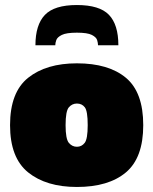

<svg xmlns="http://www.w3.org/2000/svg" viewBox="-20 -734 610 764"><path d="M286 10Q164 10 92 -48Q20 -106 20 -236Q20 -367 92 -424.5Q164 -482 286 -482Q412 -482 481 -424.5Q550 -367 550 -236Q550 -106 481 -48Q412 10 286 10ZM286 -150Q305 -150 317 -165.5Q329 -181 329 -236Q329 -292 317.5 -307Q306 -322 286 -322Q267 -322 254 -307Q241 -292 241 -236Q241 -181 254 -165.5Q267 -150 286 -150ZM286 -714Q196 -714 158.5 -674.5Q121 -635 121 -554H200Q200 -563 204 -574.5Q208 -586 226 -595Q244 -604 286 -604Q328 -604 345.5 -595Q363 -586 366.5 -574.5Q370 -563 370 -554H451Q451 -636 413.5 -675Q376 -714 286 -714Z"/></svg>

Font: Rowdies
Style: Bold
Weight: 700
Designer: Jaikishan Patel
Version: Version 1.000; ttfautohint (v1.8.3)